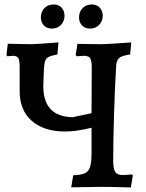

<svg xmlns="http://www.w3.org/2000/svg" viewBox="-20 -837 656 860"><path d="M575 -51 566 3Q553 3 545 2Q473 0 433 0L299 2L308 -52Q343 -53 360 -61Q377 -69 383.5 -89.5Q390 -110 390 -152V-265Q324 -248 271 -248Q177 -248 122.5 -295.5Q68 -343 68 -429V-537Q68 -566 62 -576.5Q56 -587 39 -587L12 -585L9 -591L15 -641L118 -639Q140 -639 242 -647L237 -593Q209 -588 197 -581.5Q185 -575 181 -560Q177 -545 176 -511L174 -453Q173 -315 305 -312L390 -330L391 -533Q391 -565 384 -576Q377 -587 355 -587L323 -585L319 -591L327 -641L353 -640L436 -639Q459 -639 568 -647L563 -593Q526 -588 513.5 -577Q501 -566 500 -537Q494 -437 490.5 -315.5Q487 -194 487 -120Q487 -81 496 -67Q505 -53 530 -53Q541 -53 571 -56ZM163 -759Q163 -784 179 -800.5Q195 -817 220 -817Q243 -817 256 -802.5Q269 -788 269 -766Q269 -742 253 -725.5Q237 -709 212 -709Q189 -709 176 -723.5Q163 -738 163 -759ZM334 -759Q334 -784 350 -800.5Q366 -817 391 -817Q414 -817 427 -802.5Q440 -788 440 -766Q440 -742 424 -725.5Q408 -709 383 -709Q360 -709 347 -723.5Q334 -738 334 -759Z"/></svg>

Font: Alegreya SC Medium
Style: Regular
Weight: 500
Designer: Juan Pablo del Peral
Foundry: Huerta Tipografica
Version: Version 2.007; ttfautohint (v1.6)